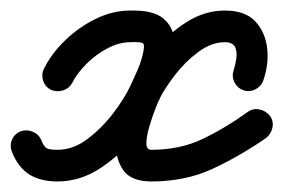

<svg xmlns="http://www.w3.org/2000/svg" viewBox="-50 -314 537 364"><path d="M46 -144Q35 -150 31.5 -162Q28 -174 34 -185Q48 -213 74 -238Q100 -263 132 -278.5Q164 -294 196 -294Q240 -295 259 -279.5Q278 -264 280.5 -238.5Q283 -213 274 -183.5Q265 -154 253 -127Q236 -92 207 -56Q178 -20 140 5Q102 30 59 30Q27 30 6 17Q-15 4 -27 -25Q-32 -37 -27.5 -48.5Q-23 -60 -11 -65Q0 -69 11.5 -64.5Q23 -60 28 -49Q33 -36 38.5 -33Q44 -30 59 -30Q89 -30 116.5 -51Q144 -72 165.5 -100.5Q187 -129 198 -153Q204 -166 210 -179.5Q216 -193 220 -208Q225 -228 221.5 -231.5Q218 -235 197 -234Q176 -234 154 -222.5Q132 -211 114 -193Q96 -175 87 -157Q81 -146 69 -142.5Q57 -139 46 -144ZM393 -181Q396 -190 398 -203Q400 -216 395.5 -225Q391 -234 376 -234Q351 -234 326 -215.5Q301 -197 281.5 -171.5Q262 -146 252 -126Q251 -124 245 -109Q239 -94 233.5 -75.5Q228 -57 227.5 -43.5Q227 -30 237 -30Q291 -30 334 -50.5Q377 -71 420 -102Q430 -109 442 -106.5Q454 -104 462 -94Q469 -84 466.5 -72Q464 -60 454 -52Q403 -17 352 6.5Q301 30 237 30Q199 30 184 9Q169 -12 170 -42.5Q171 -73 180 -103.5Q189 -134 199 -154Q215 -185 242 -217.5Q269 -250 303.5 -272Q338 -294 376 -294Q415 -294 434 -273.5Q453 -253 456.5 -222.5Q460 -192 449 -161Q445 -150 434 -144.5Q423 -139 411 -143Q400 -147 394.5 -158Q389 -169 393 -181Z"/></svg>

Font: FRB American Cursive Guidelines Arrows
Style: Bold Italic
Weight: 700
Italic angle: -25°
Version: Version 2.0;Modular Font Editor K font №1